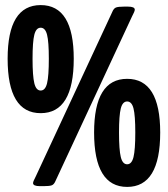

<svg xmlns="http://www.w3.org/2000/svg" viewBox="-20 -729 660 755"><path d="M140 -284Q10 -284 10 -498Q10 -709 140 -709Q270 -709 270 -498Q270 -284 140 -284ZM140 -373Q158 -373 165 -401.5Q172 -430 172 -498Q172 -565 165 -592.5Q158 -620 140 -620Q122 -620 115 -592.5Q108 -565 108 -498Q108 -430 115 -401.5Q122 -373 140 -373ZM137 3Q110 3 110 -9Q110 -13 113 -19.5Q116 -26 121 -36L421 -681Q427 -696 436 -699.5Q445 -703 468 -703H483Q510 -703 510 -691Q510 -687 507 -680.5Q504 -674 499 -664L199 -19Q193 -4 184 -0.5Q175 3 152 3ZM480 6Q350 6 350 -208Q350 -419 480 -419Q610 -419 610 -208Q610 6 480 6ZM480 -83Q498 -83 505 -111.5Q512 -140 512 -208Q512 -275 505 -302.5Q498 -330 480 -330Q462 -330 455 -302.5Q448 -275 448 -208Q448 -140 455 -111.5Q462 -83 480 -83Z"/></svg>

Font: Asap Condensed ExtraBold
Style: Regular
Weight: 800
Width: 3
Designer: Pablo Cosgaya
Foundry: Omnibus-Type
Version: Version 3.001; ttfautohint (v1.8.4.7-5d5b)